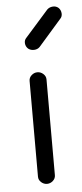

<svg xmlns="http://www.w3.org/2000/svg" viewBox="-49 -664 301 701"><g transform="rotate(-5 101.0 -313.5)"><path d="M64 -21V-372Q64 -384 73.5 -392.5Q83 -401 95 -401Q107 -401 116.5 -392.5Q126 -384 126 -372V-21Q126 -9 116.5 -0.5Q107 8 95 8Q83 8 73.5 -0.5Q64 -9 64 -21ZM69 -490Q60 -498 59 -510Q58 -522 66 -530Q136 -609 151 -626Q159 -634 171.5 -635Q184 -636 193 -628Q201 -620 202 -608Q203 -596 195 -588L111 -492Q103 -484 90.5 -483.5Q78 -483 69 -490Z"/></g></svg>

Font: Hoogli Medium
Style: Regular
Weight: 500
Designer: Anand Singh Naorem
Foundry: Brand New Type
Version: Version 1.00 b007